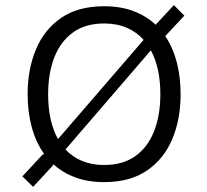

<svg xmlns="http://www.w3.org/2000/svg" viewBox="-20 -706 808 750"><path d="M386.7 -681.6Q451.2 -681.6 501.5 -662.6Q551.8 -643.6 587.9 -609.4L659.2 -686L700.2 -645L625.5 -564.9Q655.8 -520 670.7 -462.2Q685.5 -404.3 685.5 -337.9Q685.5 -240.7 653.1 -163.1Q620.6 -85.4 554.4 -40Q488.3 5.4 386.7 5.4Q323.7 5.4 274.4 -12.9Q225.1 -31.2 189 -64L183.6 -56.2L109.4 23.9L67.4 -17.1L144 -99.6L151.9 -105.5Q119.6 -150.9 103.8 -210.4Q87.9 -270 87.9 -337.9Q87.9 -435.1 120.4 -512.9Q152.8 -590.8 219 -636.2Q285.2 -681.6 386.7 -681.6ZM386.7 -614.3Q313.5 -614.3 264.9 -579.1Q216.3 -543.9 192.1 -481.7Q168 -419.4 168 -337.9Q168 -231.9 206.5 -162.6L541 -550.3Q514.2 -580.6 475.6 -597.4Q437 -614.3 386.7 -614.3ZM606.4 -337.9Q606.4 -440.9 569.3 -509.3L235.8 -122.1Q262.7 -93.3 300.5 -77.4Q338.4 -61.5 386.7 -61.5Q460.4 -61.5 509.3 -96.7Q558.1 -131.8 582.3 -194.3Q606.4 -256.8 606.4 -337.9Z"/></svg>

Font: Estedad-FD Regular
Style: FD-Regular
Weight: 400
Designer: Amin Abedi
Version: Version 7.3